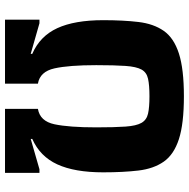

<svg xmlns="http://www.w3.org/2000/svg" viewBox="-14 -722 736 747"><g transform="rotate(90 353.5 -348.0)"><path d="M56 0V-134H70L189 -100V-106Q120 -136 89 -203.5Q58 -271 58 -382Q58 -460 65 -519Q72 -578 99.5 -617.5Q127 -657 187.5 -676.5Q248 -696 354 -696Q461 -696 521 -676.5Q581 -657 608.5 -617.5Q636 -578 643 -519Q650 -460 650 -382Q650 -271 619 -203.5Q588 -136 520 -106V-100L638 -134H652V0H403V-128Q451 -136 463 -192.5Q475 -249 475 -355Q475 -427 472 -469Q469 -511 457.5 -531Q446 -551 421.5 -556.5Q397 -562 354 -562Q311 -562 286 -556.5Q261 -551 250 -531Q239 -511 236 -469Q233 -427 233 -355Q233 -249 245.5 -192.5Q258 -136 305 -128V0Z"/></g></svg>

Font: Saira
Style: Bold
Weight: 700
Designer: Hector Gatti with collaboration of the Omnibus-Type team
Foundry: Omnibus-Type
Version: Version 1.100; ttfautohint (v1.8.3)